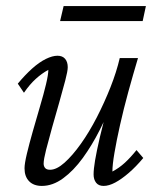

<svg xmlns="http://www.w3.org/2000/svg" viewBox="-20 -610 523 638"><path d="M170.9 -424.8Q187.5 -424.8 196.3 -414.6Q205.1 -404.3 205.1 -386.7Q205.1 -374 196.8 -342.3Q188.5 -310.5 176.8 -269.5Q165 -228.5 153.3 -187Q141.6 -145.5 133.3 -112.8Q125 -80.1 125 -66.4Q125 -57.6 129.9 -51.8Q134.8 -45.9 146.5 -45.9Q168 -45.9 194.3 -69.3Q220.7 -92.8 248.5 -131.8Q276.4 -170.9 301.8 -220.2Q327.1 -269.5 347.2 -320.3Q367.2 -371.1 377.9 -417H438.5Q421.9 -361.3 406.2 -304.2Q390.6 -247.1 378.9 -194.8Q367.2 -142.6 360.4 -102.5Q353.5 -62.5 353.5 -40Q376 -51.8 395 -69.3Q414.1 -86.9 433.6 -111.3L456.1 -85Q431.6 -55.7 407.7 -35.2Q383.8 -14.6 362.8 -3.4Q341.8 7.8 324.2 7.8Q307.6 7.8 299.3 -2.9Q291 -13.7 291 -30.3Q291 -47.9 295.9 -77.1Q300.8 -106.4 312 -154.8Q323.2 -203.1 343.8 -277.3H354.5Q336.9 -228.5 311.5 -178.2Q286.1 -127.9 255.4 -85.4Q224.6 -43 189.9 -17.6Q155.3 7.8 119.1 7.8Q91.8 7.8 76.7 -7.8Q61.5 -23.4 61.5 -50.8Q61.5 -66.4 69.3 -99.1Q77.1 -131.8 88.9 -173.3Q100.6 -214.8 112.8 -255.9Q125 -296.9 132.8 -329.6Q140.6 -362.3 140.6 -377.9Q119.1 -366.2 99.1 -348.1Q79.1 -330.1 59.6 -301.8L39.1 -332Q63.5 -361.3 86.9 -382.3Q110.4 -403.3 132.3 -414.1Q154.3 -424.8 170.9 -424.8ZM191.4 -589.8H464.8L454.1 -540H179.7Z"/></svg>

Font: Crimson Pro Light
Style: Italic
Weight: 300
Italic angle: -12°
Designer: Jacques Le Bailly
Foundry: Baron von Fonthausen
Version: Version 1.003